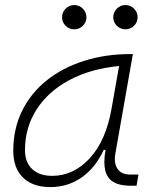

<svg xmlns="http://www.w3.org/2000/svg" viewBox="-20 -739 626 769"><path d="M181.6 10.3Q110.8 10.3 72 -27.8Q33.2 -65.9 33.2 -135.3Q33.2 -223.1 68.4 -294.7Q103.5 -366.2 167 -417Q230.5 -467.8 316.4 -495.1Q402.3 -522.5 503.4 -522.5H512.2L442.4 -126Q439.9 -113.3 439.9 -102.1Q439.9 -78.1 450.7 -63Q465.8 -40 500.5 -40H534.7L526.9 4.9H503.9Q436 4.9 413.1 -29.8Q397.9 -51.8 397.9 -90.3Q397.9 -111.8 402.8 -138.7H395.5Q362.3 -66.9 306.9 -28.3Q251.5 10.3 181.6 10.3ZM189 -34.7Q274.9 -34.7 339.8 -105.5Q404.8 -176.3 427.2 -306.2L457 -474.6Q341.8 -463.4 257.3 -418Q172.9 -372.6 126.5 -300.5Q80.1 -228.5 80.1 -137.7Q80.1 -88.9 108.9 -61.8Q137.7 -34.7 189 -34.7ZM277.3 -621.6Q257.3 -621.6 242.9 -635.7Q228.5 -649.9 228.5 -669.9Q228.5 -689.9 242.9 -704.3Q257.3 -718.8 277.3 -718.8Q297.4 -718.8 311.8 -704.3Q326.2 -689.9 326.2 -669.9Q326.2 -649.9 311.8 -635.7Q297.4 -621.6 277.3 -621.6ZM482.4 -621.6Q462.4 -621.6 448 -635.7Q433.6 -649.9 433.6 -669.9Q433.6 -689.9 448 -704.3Q462.4 -718.8 482.4 -718.8Q502.4 -718.8 516.8 -704.3Q531.2 -689.9 531.2 -669.9Q531.2 -649.9 516.8 -635.7Q502.4 -621.6 482.4 -621.6Z"/></svg>

Font: CaskaydiaCove NFP ExtraLight
Style: Italic
Weight: 200
Italic angle: -10°
Designer: Aaron Bell
Foundry: Saja Typeworks
Version: Version 2111.001; VTT 6.35;Nerd Fonts 3.1.1